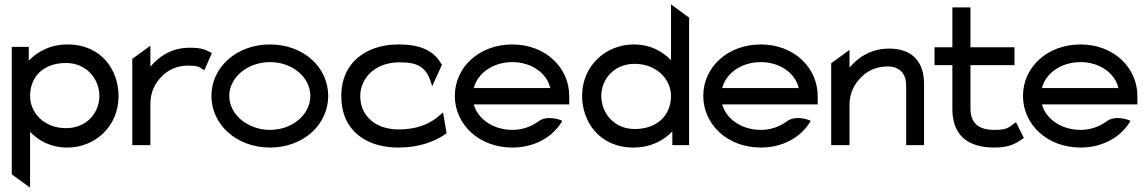

<svg xmlns="http://www.w3.org/2000/svg" viewBox="-20 -666 5268 881"><path d="M34 134 118 195V-61C157 -21 211 11 290 11C413 11 524 -83 524 -225C524 -343 447 -462 290 -462C210 -462 152 -429 112 -388V-451H34ZM118 -225C118 -313 178 -377 283 -377C375 -377 436 -306 436 -225C436 -151 380 -78 283 -78C179 -78 118 -152 118 -225Z M587 0H670V-191C670 -244 693 -287 723 -316C749 -343 790 -365 842 -365C887 -365 894 -359 912 -347L918 -344L952 -422L948 -425C920 -438 908 -447 850 -447C769 -447 710 -408 670 -360V-456L587 -396Z M950 -226C950 -95 1065 11 1219 11C1373 11 1486 -95 1486 -226C1486 -357 1373 -462 1219 -462C1065 -462 950 -357 950 -226ZM1032 -226C1032 -312 1117 -381 1219 -381C1321 -381 1404 -312 1404 -226C1404 -140 1321 -70 1219 -70C1117 -70 1032 -140 1032 -226Z M1546 -226C1546 -192 1551 -160 1562 -131C1594 -48 1677 11 1809 11C1903 11 1977 -17 2027 -53L2029 -55L2013 -150L1983 -125C1943 -94 1886 -72 1809 -72C1784 -72 1759 -76 1737 -83C1676 -104 1633 -153 1633 -226C1633 -248 1638 -268 1647 -287C1672 -340 1728 -380 1815 -380C1898 -380 1937 -358 1959 -283L1963 -270L2008 -369L2006 -371C1963 -449 1881 -462 1809 -462C1768 -462 1731 -456 1697 -444C1607 -411 1546 -338 1546 -226Z M2067 -226C2067 -95 2178 11 2331 11C2432 11 2514 -36 2557 -106L2560 -111L2555 -114C2555 -114 2491 -141 2449 -108C2417 -85 2377 -70 2331 -70C2245 -70 2172 -119 2154 -187H2592V-225C2592 -356 2483 -462 2331 -462C2178 -462 2067 -357 2067 -226ZM2154 -262C2171 -330 2242 -381 2331 -381C2418 -381 2489 -331 2505 -262Z M2651 -226C2651 -108 2730 11 2887 11C2967 11 3026 -22 3065 -63V0H3142V-585L3059 -646V-390C3021 -429 2966 -462 2887 -462C2764 -462 2651 -368 2651 -226ZM2739 -226C2739 -300 2795 -373 2892 -373C2996 -373 3059 -299 3059 -226C3059 -138 2997 -74 2892 -74C2800 -74 2739 -145 2739 -226Z M3207 -226C3207 -95 3318 11 3471 11C3572 11 3654 -36 3697 -106L3700 -111L3695 -114C3695 -114 3631 -141 3589 -108C3557 -85 3517 -70 3471 -70C3385 -70 3312 -119 3294 -187H3732V-225C3732 -356 3623 -462 3471 -462C3318 -462 3207 -357 3207 -226ZM3294 -262C3311 -330 3382 -381 3471 -381C3558 -381 3629 -331 3645 -262Z M3794 0H3878V-187C3878 -240 3902 -283 3932 -312C3958 -339 3999 -361 4052 -361C4112 -361 4138 -325 4138 -273V0H4220V-283C4220 -378 4169 -443 4061 -443C3977 -443 3919 -404 3878 -356V-437L3794 -376Z M4268 -367H4350V-160C4352 -50 4416 11 4542 11C4614 11 4642 -8 4675 -31L4678 -33L4642 -105L4637 -102C4608 -81 4603 -70 4542 -70C4467 -70 4433 -104 4433 -168V-367H4635V-449H4433V-632H4350V-449H4268Z M4674 -226C4674 -95 4785 11 4938 11C5039 11 5121 -36 5164 -106L5167 -111L5162 -114C5162 -114 5098 -141 5056 -108C5024 -85 4984 -70 4938 -70C4852 -70 4779 -119 4761 -187H5199V-225C5199 -356 5090 -462 4938 -462C4785 -462 4674 -357 4674 -226ZM4761 -262C4778 -330 4849 -381 4938 -381C5025 -381 5096 -331 5112 -262Z"/></svg>

Font: Charger Pro
Style: BdExt
Weight: 700
Designer: Jasper
Foundry: Cannot Into Space Fonts
Version: Version 1.09